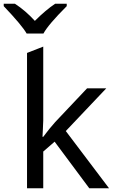

<svg xmlns="http://www.w3.org/2000/svg" viewBox="-70 -1010 605 1030"><path d="M73 -830Q48 -874 -50 -977V-990H10Q67 -953 117 -898Q176 -957 226 -990H288V-977Q188 -877 163 -830ZM162 -760V-363Q162 -351 160 -316.5Q158 -282 158 -276H162Q197 -323 226 -355L397 -536H500L283 -307L515 0H409L223 -250L162 -197V0H75V-726Z"/></svg>

Font: Advent Sans Logo
Style: Regular
Weight: 400
Designer: Types & Symbols
Foundry: Types & Symbols
Version: Version 1.002